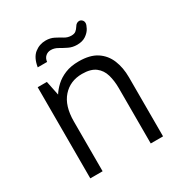

<svg xmlns="http://www.w3.org/2000/svg" viewBox="-158 -787 859 905"><g transform="rotate(-30 271.0 -334.5)"><path d="M74 0V-496H124L140 -418Q153 -439 174.5 -459Q196 -479 227.5 -492Q259 -505 302 -505Q363 -505 399.5 -481Q436 -457 453 -415.5Q470 -374 470 -321V0H403V-301Q403 -341 393.5 -374Q384 -407 358.5 -426.5Q333 -446 286 -446Q221 -446 181 -401Q141 -356 141 -271V0ZM336 -576Q311 -576 290.5 -586Q270 -596 252 -606.5Q234 -617 215 -617Q198 -617 186 -606.5Q174 -596 172 -577H121Q129 -626 155.5 -647Q182 -668 216 -668Q241 -668 260.5 -658Q280 -648 297 -637.5Q314 -627 334 -627Q350 -627 358.5 -634Q367 -641 374 -652Q379 -661 385.5 -665Q392 -669 399 -669Q407 -669 414 -662.5Q421 -656 421 -645Q421 -636 412 -619Q403 -602 384 -589Q365 -576 336 -576Z"/></g></svg>

Font: Atkinson Hyperlegible Next Light
Style: Regular
Weight: 300
Designer: Elliott Scott, Megan Eiswerth, Linus Boman, Theodore Petrosky, Letters from Sweden
Foundry: Applied Design Works, Letters from Sweden
Version: Version 2.001